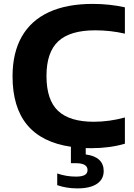

<svg xmlns="http://www.w3.org/2000/svg" viewBox="-20 -770 706 1010"><path d="M224.5 -370.5Q224.5 -244 285.5 -186.8Q346.5 -129.5 473 -129.5Q555 -129.5 637 -152V-14Q556.5 9.5 460.5 9.5Q440.5 9.5 431 9V42.5Q478 48.5 501.8 70.8Q525.5 93 525.5 129.5Q525.5 173 490 197Q454.5 221 387 221Q329.5 221 281 204V142.5Q328.5 159 379.5 159Q410 159 425.2 150.8Q440.5 142.5 440.5 124.5Q440.5 88.5 379.5 88.5H353V2Q46 -43 46 -368.5Q46 -492 94.5 -577.2Q143 -662.5 237.2 -706Q331.5 -749.5 467.5 -749.5Q556 -749.5 637 -731.5V-593Q561.5 -610.5 480.5 -610.5Q348.5 -610.5 286.5 -552.8Q224.5 -495 224.5 -370.5Z"/></svg>

Font: Encode Sans Semi Expanded
Style: Bold
Weight: 700
Width: 6
Designer: Multiple Designers
Foundry: Impallari Type
Version: Version 2.000